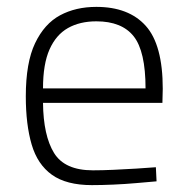

<svg xmlns="http://www.w3.org/2000/svg" viewBox="-20 -529 543 558"><path d="M247 9Q173 9 131 -21Q89 -51 72 -109Q55 -167 55 -249Q55 -347 82 -403.5Q109 -460 154.5 -484.5Q200 -509 260 -509Q354 -509 403.5 -454Q453 -399 453 -271L452 -230H105Q106 -135 137 -84.5Q168 -34 250 -34Q277 -34 310 -35.5Q343 -37 376 -39Q409 -41 433 -43L435 -2Q411 0 377.5 3Q344 6 309.5 7.5Q275 9 247 9ZM105 -272H403Q403 -380 368.5 -423.5Q334 -467 260 -467Q212 -467 177.5 -447.5Q143 -428 124 -385.5Q105 -343 105 -272Z"/></svg>

Font: Cairo Play Light
Style: Regular
Weight: 300
Version: Version 3.119